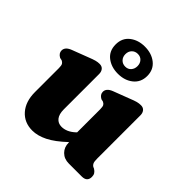

<svg xmlns="http://www.w3.org/2000/svg" viewBox="-192 -834 983 983"><g transform="rotate(45 299.0 -343.0)"><path d="M64.5 -136.5V-309.5Q64.5 -329 59.8 -336.5Q55 -344 46 -348L32 -351Q10 -363 10 -383Q10 -408.5 44.5 -422L133.5 -456Q156 -465 169.8 -468.8Q183.5 -472.5 197 -472.5Q213.5 -472.5 222.5 -461.8Q231.5 -451 231.5 -434V-178Q231.5 -143 246.2 -124.8Q261 -106.5 286.5 -106.5Q304 -106.5 322.2 -114.2Q340.5 -122 360 -140L363 -143V-309.5Q363 -329 358.5 -336.5Q354 -344 344.5 -348L331 -351Q309 -363 309 -383Q309 -408.5 343.5 -422L432.5 -456Q454.5 -465 468.5 -468.8Q482.5 -472.5 496 -472.5Q512.5 -472.5 521.5 -461.8Q530.5 -451 530.5 -434V-121.5Q530.5 -99.5 534.5 -90.5Q538.5 -81.5 546 -77L556 -72.5Q567 -65.5 572.5 -57Q578 -48.5 578 -35.5Q578 0 539.5 0H446Q412 0 390.8 -21.2Q369.5 -42.5 369.5 -75.5V-79Q316.5 -29 274.2 -8Q232 13 194 13Q135.5 13 100 -27.5Q64.5 -68 64.5 -136.5ZM298 -502.5Q250 -502.5 217 -528.2Q184 -554 184 -601Q184 -647.5 217 -673.2Q250 -699 298 -699Q347.5 -699 380.2 -672.8Q413 -646.5 413 -601Q413 -555.5 380.2 -529Q347.5 -502.5 298 -502.5ZM299 -647Q279.5 -647 267 -634.2Q254.5 -621.5 254.5 -601Q254.5 -581 267 -568Q279.5 -555 299 -555Q318.5 -555 330.2 -568.2Q342 -581.5 342 -601Q342 -621 330.2 -634Q318.5 -647 299 -647Z"/></g></svg>

Font: Fraunces 72pt S100
Style: Bold
Weight: 700
Version: Version 1.000; ttfautohint (v1.8.3)